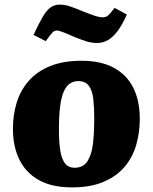

<svg xmlns="http://www.w3.org/2000/svg" viewBox="-20 -795 661 831"><path d="M292 16Q204 16 147.5 -16Q91 -48 63.5 -105Q36 -162 36 -237Q36 -297 52 -350Q68 -403 103.5 -444Q139 -485 196 -508.5Q253 -532 333 -532Q417 -532 473 -501.5Q529 -471 557 -415Q585 -359 585 -280Q585 -223 570 -169.5Q555 -116 520.5 -74.5Q486 -33 429.5 -8.5Q373 16 292 16ZM303 -69Q342 -69 360 -99.5Q378 -130 383 -178.5Q388 -227 388 -281Q388 -328 384 -365Q380 -402 365 -423Q350 -444 319 -444Q298 -444 282 -433Q266 -422 255.5 -397.5Q245 -373 240 -332.5Q235 -292 235 -233Q235 -182 240.5 -145.5Q246 -109 260.5 -89Q275 -69 303 -69ZM401 -609Q377 -609 356 -615.5Q335 -622 307 -633Q273 -648 253.5 -655.5Q234 -663 226 -663Q215 -663 207 -654.5Q199 -646 178 -617L125 -644Q149 -695 165.5 -723Q182 -751 199 -763Q216 -775 238 -775Q258 -775 278 -769Q298 -763 341 -745Q374 -732 392.5 -726Q411 -720 425 -720Q439 -720 448.5 -728.5Q458 -737 476 -761L529 -732Q509 -687 488.5 -660Q468 -633 446.5 -621Q425 -609 401 -609Z"/></svg>

Font: Literata ExtraBold
Style: Italic
Weight: 800
Italic angle: -2°
Designer: Latin by Veronika Burian and Jose Scaglione. Greek by Irene Vlachou. Cyrillic by Vera Evstafieva
Foundry: TypeTogether
Version: Version 3.002